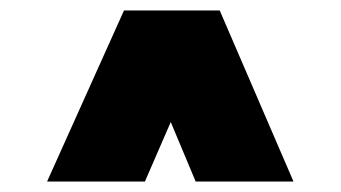

<svg xmlns="http://www.w3.org/2000/svg" viewBox="-20 -720 651 367"><path d="M354 -373H541L400 -700H217ZM70 -373H257L399 -700H217Z"/></svg>

Font: Unageo
Style: Black
Weight: 900
Designer: Richard Sepsi
Foundry: Richard Sepsi
Version: Version 2.000